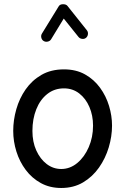

<svg xmlns="http://www.w3.org/2000/svg" viewBox="-20 -870 606 928"><path d="M289.1 -534.7Q347.7 -534.7 391.1 -510.3Q434.6 -485.8 463.6 -445.8Q492.7 -405.8 507.1 -357.9Q521.5 -310.1 521.5 -262.7Q521.5 -210.9 505.6 -157.7Q489.7 -104.5 458.5 -60.1Q427.2 -15.6 381.6 11.5Q335.9 38.6 275.9 38.6Q220.7 38.6 177.5 14.9Q134.3 -8.8 104.5 -48.6Q74.7 -88.4 59.3 -137.5Q43.9 -186.5 43.9 -237.3Q43.9 -289.6 58.8 -342Q73.7 -394.5 104 -438Q134.3 -481.4 180.4 -508.1Q226.6 -534.7 289.1 -534.7ZM289.1 -442.9Q242.7 -442.9 208.3 -415.5Q173.8 -388.2 155.3 -341.6Q136.7 -294.9 136.7 -237.3Q136.7 -184.1 155.5 -142.6Q174.3 -101.1 205.8 -77.1Q237.3 -53.2 275.9 -53.2Q318.4 -53.2 353.3 -82Q388.2 -110.8 408.9 -158.7Q429.7 -206.5 429.7 -262.7Q429.7 -312 412.1 -353Q394.5 -394 362.8 -418.5Q331.1 -442.9 289.1 -442.9ZM190.9 -671.9Q182.1 -677.2 179.7 -688Q177.2 -698.7 182.6 -707.5L263.7 -839.4Q269.5 -849.6 284.7 -849.6Q299.8 -849.6 306.2 -841.3L399.9 -723.6Q406.2 -715.8 405 -704.8Q403.8 -693.8 395.5 -687Q387.7 -680.7 376.7 -682.1Q365.7 -683.6 359.4 -691.4L288.1 -780.3L227.1 -680.2Q221.7 -671.4 210.7 -668.9Q199.7 -666.5 190.9 -671.9Z"/></svg>

Font: Mikhak-DS1-FD Medium
Style: Regular
Weight: 500
Designer: Amin Abedi
Version: Version 3.2